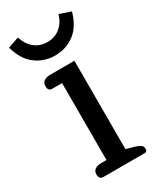

<svg xmlns="http://www.w3.org/2000/svg" viewBox="-180 -757 680 817"><g transform="rotate(-30 160.0 -348.0)"><path d="M2 -677 56 -696Q68 -658 94 -637Q120 -616 156 -616Q193 -616 219 -637.5Q245 -659 256 -696L311 -677Q293 -612 251.5 -581Q210 -550 156 -550Q103 -550 61.5 -581Q20 -612 2 -677ZM54 -24Q54 -40 65.5 -48Q77 -56 97 -56H122V-434H73Q54 -434 54 -457Q54 -474 65.5 -482Q77 -490 97 -490H215V-56L260 -43Q276 -38 283 -31.5Q290 -25 290 -14Q290 0 277 0H73Q64 0 59 -6.5Q54 -13 54 -24Z"/></g></svg>

Font: Maitree Medium
Style: Regular
Weight: 500
Designer: CadsonDemak Team
Foundry: CadsonDemak
Version: Version 1.000